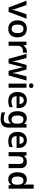

<svg xmlns="http://www.w3.org/2000/svg" viewBox="2366 -3166 1040 5812"><g transform="rotate(90 2886.0 -260.0)"><path d="M206 0 0 -542H133L241 -229Q251 -200 259.5 -165Q268 -130 270 -106H274Q277 -131 286 -165.5Q295 -200 305 -229L413 -542H546L340 0Z M1111 -272Q1111 -137 1041 -63.5Q971 10 851 10Q777 10 719 -23Q661 -56 628 -119Q595 -182 595 -272Q595 -407 664.5 -479.5Q734 -552 854 -552Q929 -552 987 -519.5Q1045 -487 1078 -424.5Q1111 -362 1111 -272ZM724 -272Q724 -186 754.5 -139Q785 -92 853 -92Q921 -92 951.5 -139Q982 -186 982 -272Q982 -358 951.5 -404Q921 -450 852 -450Q785 -450 754.5 -404Q724 -358 724 -272Z M1525 -552Q1538 -552 1553.5 -551Q1569 -550 1580 -547L1569 -430Q1559 -432 1545 -433.5Q1531 -435 1520 -435Q1480 -435 1445 -418.5Q1410 -402 1388.5 -367.5Q1367 -333 1367 -281V0H1241V-542H1338L1356 -448H1362Q1386 -491 1428 -521.5Q1470 -552 1525 -552Z M2064 -233Q2059 -252 2052 -280.5Q2045 -309 2037.5 -340Q2030 -371 2024 -397Q2018 -423 2015 -437H2011Q2008 -423 2002 -397Q1996 -371 1989 -339.5Q1982 -308 1974.5 -279.5Q1967 -251 1962 -232L1899 0H1761L1609 -543H1736L1803 -284Q1810 -257 1816.5 -224.5Q1823 -192 1827.5 -161.5Q1832 -131 1835 -112H1839Q1841 -130 1846.5 -161Q1852 -192 1858 -221.5Q1864 -251 1868 -266L1946 -543H2084L2159 -266Q2163 -248 2169.5 -219Q2176 -190 2181 -160.5Q2186 -131 2187 -113H2191Q2193 -129 2198 -159Q2203 -189 2210 -223Q2217 -257 2225 -284L2293 -543H2418L2264 0H2124Z M2573 -751Q2602 -751 2622.5 -736.5Q2643 -722 2643 -685Q2643 -648 2622.5 -633Q2602 -618 2573 -618Q2544 -618 2523.5 -633Q2503 -648 2503 -685Q2503 -722 2523.5 -736.5Q2544 -751 2573 -751ZM2636 -542V0H2510V-542Z M3015 -552Q3124 -552 3187.5 -487Q3251 -422 3251 -306V-242H2893Q2895 -168 2934 -127.5Q2973 -87 3042 -87Q3094 -87 3136 -97.5Q3178 -108 3222 -128V-27Q3182 -8 3139 1Q3096 10 3036 10Q2957 10 2895.5 -20.5Q2834 -51 2799.5 -113Q2765 -175 2765 -267Q2765 -406 2834 -479Q2903 -552 3015 -552ZM3015 -459Q2964 -459 2932.5 -426.5Q2901 -394 2896 -330H3129Q3128 -386 3100.5 -422.5Q3073 -459 3015 -459Z M3560 -552Q3663 -552 3721 -472H3726L3738 -542H3843V4Q3843 120 3777.5 180Q3712 240 3582 240Q3524 240 3475 232.5Q3426 225 3382 207V103Q3475 145 3590 145Q3652 145 3684.5 110.5Q3717 76 3717 10V-4Q3717 -19 3718 -39Q3719 -59 3721 -71H3717Q3689 -29 3648.5 -9.5Q3608 10 3557 10Q3458 10 3402 -64Q3346 -138 3346 -270Q3346 -402 3402.5 -477Q3459 -552 3560 -552ZM3593 -449Q3475 -449 3475 -268Q3475 -90 3595 -90Q3661 -90 3692.5 -126.5Q3724 -163 3724 -250V-269Q3724 -365 3692.5 -407Q3661 -449 3593 -449Z M4222 -552Q4331 -552 4394.5 -487Q4458 -422 4458 -306V-242H4100Q4102 -168 4141 -127.5Q4180 -87 4249 -87Q4301 -87 4343 -97.5Q4385 -108 4429 -128V-27Q4389 -8 4346 1Q4303 10 4243 10Q4164 10 4102.5 -20.5Q4041 -51 4006.5 -113Q3972 -175 3972 -267Q3972 -406 4041 -479Q4110 -552 4222 -552ZM4222 -459Q4171 -459 4139.5 -426.5Q4108 -394 4103 -330H4336Q4335 -386 4307.5 -422.5Q4280 -459 4222 -459Z M4875 -552Q4966 -552 5017.5 -505Q5069 -458 5069 -353V0H4943V-328Q4943 -450 4843 -450Q4767 -450 4739 -402Q4711 -354 4711 -265V0H4585V-542H4682L4700 -471H4707Q4733 -513 4778.5 -532.5Q4824 -552 4875 -552Z M5406 10Q5311 10 5253 -61Q5195 -132 5195 -270Q5195 -410 5254 -481Q5313 -552 5409 -552Q5469 -552 5507.5 -529Q5546 -506 5569 -473H5575Q5572 -487 5569 -516Q5566 -545 5566 -570V-760H5692V0H5594L5571 -71H5566Q5543 -37 5505 -13.5Q5467 10 5406 10ZM5444 -92Q5514 -92 5542.5 -132Q5571 -172 5572 -253V-269Q5572 -356 5544.5 -402.5Q5517 -449 5442 -449Q5384 -449 5353.5 -401.5Q5323 -354 5323 -268Q5323 -182 5354 -137Q5385 -92 5444 -92Z"/></g></svg>

Font: Noto Sans SemiBold
Style: Regular
Weight: 600
Designer: Monotype Design Team
Foundry: Monotype Imaging Inc.
Version: Version 2.007